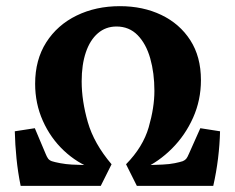

<svg xmlns="http://www.w3.org/2000/svg" viewBox="-20 -603 762 623"><path d="M47 0Q38 -44 33.5 -89Q29 -134 28 -177L93 -187L128 -104Q132 -94 136 -88.5Q140 -83 148 -80Q157 -77 175.5 -73.5Q194 -70 213 -69L292 -66L284 -54Q230 -74 187 -114.5Q144 -155 119 -211Q94 -267 94 -331Q94 -409 130 -465.5Q166 -522 228.5 -552.5Q291 -583 369 -583Q444 -583 503.5 -554.5Q563 -526 597.5 -472.5Q632 -419 632 -343Q632 -278 606.5 -221Q581 -164 538 -121Q495 -78 444 -55L427 -66L507 -69Q530 -70 547 -73.5Q564 -77 573 -80Q580 -83 584 -87.5Q588 -92 593 -104L630 -187L694 -177Q693 -134 687.5 -89Q682 -44 672 0H424L389 -70Q444 -126 462.5 -190Q481 -254 481 -308Q481 -366 467.5 -413.5Q454 -461 426.5 -489Q399 -517 358 -517Q323 -517 297.5 -495Q272 -473 258.5 -433Q245 -393 245 -339Q245 -276 265 -206.5Q285 -137 342 -70L307 0Z"/></svg>

Font: Yrsa
Style: Regular
Weight: 400
Designer: Anna Giedrys (Yrsa+Rasa design), David Brezina (Yrsa art-direction, Rasa art-direction, design)
Foundry: Rosetta Type Foundry
Version: Version 2.004